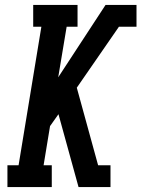

<svg xmlns="http://www.w3.org/2000/svg" viewBox="-20 -755 571 775"><path d="M10 0V-88H55L147 -647H114V-735H293V-647H249L215 -443L406 -735H531V-647H460L290 -401L376 -88H426V0H297L216 -294L182 -246L156 -88H189V0Z"/></svg>

Font: Iosevka Slab Semibold Oblique
Style: Regular
Weight: 600
Italic angle: -9°
Monospace: yes
Designer: Belleve Invis
Foundry: Belleve Invis
Version: Version 11.1.1; ttfautohint (v1.8.3)